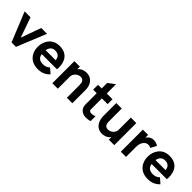

<svg xmlns="http://www.w3.org/2000/svg" viewBox="229 -1843 3002 3002"><g transform="rotate(45 1730.5 -341.5)"><path d="M204 0H302L501 -488H372L253 -154L135 -488H5Z M785 6C866 6 931 -17 988 -78L906 -150C871 -114 837 -105 784 -105C713 -105 675 -145 667 -205H1002C1002 -205 1006 -220 1006 -242C1006 -368 954 -494 776 -494C617 -494 541 -369 541 -241C541 -111 622 6 785 6ZM667 -291C677 -350 710 -394 776 -394C847 -394 881 -357 889 -291Z M1106 0H1227V-267C1227 -328 1283 -385 1349 -385C1411 -385 1427 -338 1427 -278V0H1548V-293C1548 -395 1496 -496 1368 -496C1320 -496 1266 -479 1227 -431V-488H1106Z M1860 10C1909 10 1948 -5 1948 -5V-113C1948 -113 1913 -96 1874 -96C1837 -96 1821 -112 1821 -136V-380H1948V-488H1821V-694L1709 -609V-488H1628V-380H1707V-135C1707 -46 1764 10 1860 10Z M2213 11C2266 11 2319 -11 2354 -57V0H2475V-488H2354V-218C2354 -157 2297 -102 2231 -102C2169 -102 2153 -147 2153 -207V-488H2032V-201C2032 -95 2085 11 2213 11Z M2620 0H2735V-226C2735 -313 2781 -382 2848 -382C2874 -382 2888 -377 2902 -365L2956 -463C2927 -486 2885 -495 2853 -495C2812 -495 2770 -476 2736 -426V-488H2620Z M3215 6C3296 6 3361 -17 3418 -78L3336 -150C3301 -114 3267 -105 3214 -105C3143 -105 3105 -145 3097 -205H3432C3432 -205 3436 -220 3436 -242C3436 -368 3384 -494 3206 -494C3047 -494 2971 -369 2971 -241C2971 -111 3052 6 3215 6ZM3097 -291C3107 -350 3140 -394 3206 -394C3277 -394 3311 -357 3319 -291Z"/></g></svg>

Font: FREAK Grotesk
Style: Bold
Weight: 700
Designer: La Scuola Open Source
Foundry: La Scuola Open Source
Version: Version 1.000;PS 1.0;hotconv 1.0.72;makeotf.lib2.5.5900